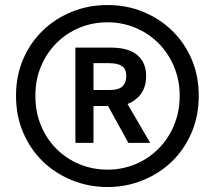

<svg xmlns="http://www.w3.org/2000/svg" viewBox="-20 -733 857 766"><path d="M266.6 -14.2Q199.7 -41.5 150.4 -89.4Q101.1 -137.2 72.3 -204.6Q43.9 -270.5 43.9 -351.1Q43.9 -430.7 72.3 -496.6Q100.6 -562.5 150.4 -610.8Q199.7 -658.7 266.6 -686Q332.5 -712.9 409.2 -712.9Q485.4 -712.9 550.8 -686Q617.2 -658.7 666.5 -610.8Q716.3 -562.5 744.6 -496.6Q772.9 -430.7 772.9 -351.1Q772.9 -270.5 744.6 -204.6Q715.8 -137.2 666.5 -89.4Q617.2 -41.5 550.8 -14.2Q484.4 13.2 409.2 13.2Q334 13.2 266.6 -14.2ZM409.2 -56.2Q467.8 -56.2 520.5 -78.1Q572.3 -99.6 611.8 -139.2Q651.9 -179.2 673.8 -231.9Q696.8 -286.6 696.8 -351.1Q696.8 -414.1 673.8 -468.3Q651.4 -521.5 611.8 -561Q572.3 -600.6 520.5 -622.1Q467.8 -644 409.2 -644Q349.1 -644 296.4 -622.1Q244.6 -600.6 205.1 -561Q166.5 -522.5 143.6 -468.3Q121.1 -415.5 121.1 -351.1Q121.1 -285.6 143.6 -231.9Q166 -178.2 205.1 -139.2Q244.6 -99.6 296.4 -78.1Q349.1 -56.2 409.2 -56.2ZM563 -429.2Q563 -387.7 543 -359.4Q523.9 -332.5 488.8 -317.9L579.1 -163.1H492.2L411.1 -310.1H353V-163.1H280.8V-543H423.8Q450.2 -543 474.1 -538.1Q500 -532.7 519 -520Q539.1 -506.3 550.8 -484.9Q563 -461.9 563 -429.2ZM483.9 -429.2Q483.9 -457.5 466.8 -469.2Q449.7 -481 415 -481H353V-374H418.9Q454.1 -374 469.2 -389.2Q483.9 -403.8 483.9 -429.2Z"/></svg>

Font: Post Grotesk Medium
Style: Medium
Weight: 500
Version: Version 1.0